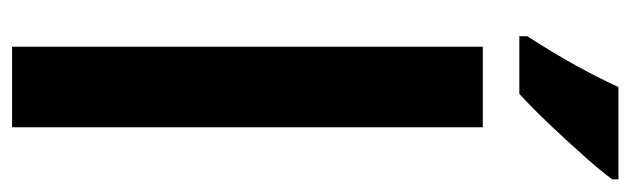

<svg xmlns="http://www.w3.org/2000/svg" viewBox="-374 -644 1019 310"><g transform="rotate(90 135.0 -489.5)"><path d="M186 0H56V-760H186ZM270 -969Q257 -951 233 -924Q209 -897 182 -868.5Q155 -840 132 -819H39V-832Q65 -872 85.5 -909Q106 -946 121 -979H270Z"/></g></svg>

Font: Noto Sans Khmer UI ExtraCondensed
Style: Bold
Weight: 700
Width: 2
Designer: Danh Hong and the Monotype Design Team
Foundry: Monotype Imaging Inc.
Version: Version 2.002; ttfautohint (v1.8.4.7-5d5b)